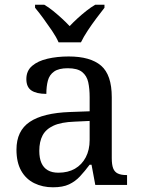

<svg xmlns="http://www.w3.org/2000/svg" viewBox="-20 -786 603 816"><path d="M205 10Q161 10 125.5 -7.5Q90 -25 70 -60.5Q50 -96 50 -150Q50 -230 106.5 -268Q163 -306 278 -310L361 -313V-373Q361 -409 355 -436.5Q349 -464 329 -480Q309 -496 268 -496Q230 -496 210 -482Q190 -468 183.5 -443.5Q177 -419 177 -387Q135 -387 113.5 -401.5Q92 -416 92 -450Q92 -485 116.5 -506Q141 -527 182 -536.5Q223 -546 272 -546Q364 -546 409.5 -507Q455 -468 455 -373V-114Q455 -86 461 -70.5Q467 -55 481 -48.5Q495 -42 517 -42H520V0H385L369 -86H361Q340 -58 320 -36.5Q300 -15 273.5 -2.5Q247 10 205 10ZM228 -52Q269 -52 298.5 -69Q328 -86 344.5 -117.5Q361 -149 361 -191V-272L297 -269Q240 -267 207.5 -252Q175 -237 161 -210.5Q147 -184 147 -145Q147 -114 156 -93.5Q165 -73 183 -62.5Q201 -52 228 -52ZM229 -606Q219 -629 201 -655.5Q183 -682 164 -708Q145 -734 129 -753V-766H168Q187 -755 206 -739.5Q225 -724 243 -707.5Q261 -691 276 -675Q291 -691 309 -707.5Q327 -724 346.5 -739.5Q366 -755 385 -766H424V-753Q409 -734 389.5 -708Q370 -682 352.5 -655.5Q335 -629 324 -606Z"/></svg>

Font: Noto Serif Tamil
Style: Italic
Weight: 400
Italic angle: -12°
Designer: Indian Type Foundry, Tom Grace, and the Monotype Design Team
Foundry: Monotype Imaging Inc.
Version: Version 2.003